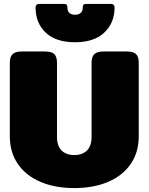

<svg xmlns="http://www.w3.org/2000/svg" viewBox="-20 -942 756 977"><path d="M161 -904Q161 -912 165.5 -917Q170 -922 177 -922H306Q316 -922 319.5 -917.5Q323 -913 323 -903Q323 -885 333.5 -876Q344 -867 362 -867Q380 -867 390.5 -876Q401 -885 401 -903Q401 -913 404.5 -917.5Q408 -922 418 -922H547Q554 -922 558.5 -917Q563 -912 563 -904Q563 -826 511 -776.5Q459 -727 362 -727Q264 -727 212.5 -776Q161 -825 161 -904ZM30 -249V-623Q30 -652 43.5 -666Q57 -680 90 -680H209Q243 -680 256.5 -666.5Q270 -653 270 -623V-246Q270 -199 293.5 -176Q317 -153 358 -153Q399 -153 422.5 -176Q446 -199 446 -246V-623Q446 -652 459.5 -666Q473 -680 506 -680H625Q659 -680 672.5 -666.5Q686 -653 686 -623V-249Q686 -167 645 -107.5Q604 -48 530 -16.5Q456 15 358 15Q260 15 186 -16.5Q112 -48 71 -107.5Q30 -167 30 -249Z"/></svg>

Font: Mitr
Style: Bold
Weight: 700
Designer: Thanarat Vachiruckul
Foundry: Cadson Demak
Version: Version 1.002